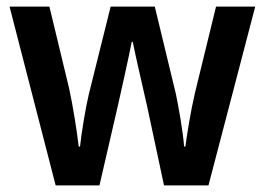

<svg xmlns="http://www.w3.org/2000/svg" viewBox="-20 -563 804 583"><path d="M427 -239 478 0H613L755 -543H636L572 -281C559 -226 547 -150 543 -118H539C536 -162 522 -240 514 -278L450 -543H316L250 -278C240 -237 227 -157 223 -118H219C214 -162 202 -239 190 -294L130 -543H9L149 0H282L337 -238C347 -282 372 -394 380 -436H383C391 -396 417 -283 427 -239Z"/></svg>

Font: Noto Sans Gurmukhi SemiCondensed SemiBold
Style: Regular
Weight: 600
Width: 4
Designer: Jelle Bosma - Monotype Design Team
Foundry: Monotype Imaging Inc.
Version: Version 2.004